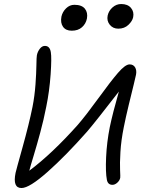

<svg xmlns="http://www.w3.org/2000/svg" viewBox="-20 -947 737 963"><path d="M573.2 -803.2Q546.4 -803.2 530.5 -823Q514.6 -842.8 520 -869.1Q525.4 -893.1 544.4 -909.9Q563.5 -926.8 587.9 -926.8Q620.6 -926.8 637 -907.2Q653.3 -887.7 647.9 -860.8Q644 -841.3 624 -822.3Q604 -803.2 573.2 -803.2ZM339.8 -793Q310.1 -793 296.1 -812.7Q282.2 -832.5 288.1 -863.8Q293.5 -887.7 311.5 -905.3Q329.6 -922.9 353 -922.9Q390.1 -922.9 405.8 -903.3Q421.4 -883.8 416 -854Q410.6 -827.6 391.1 -810.3Q371.6 -793 339.8 -793ZM87.9 -3.9Q42.5 -3.9 58.1 -80.1Q60.5 -91.8 93 -208Q125.5 -324.2 143.1 -411.1Q153.8 -465.8 158 -523.7Q162.1 -581.5 162.6 -620.8Q163.1 -660.2 165 -669.9Q168.5 -688 179.7 -702.4Q190.9 -716.8 205.1 -716.8Q230 -716.8 234.9 -685.1Q239.7 -657.7 233.9 -573.5Q228 -489.3 211.9 -411.1Q199.2 -346.2 182.1 -283Q165 -219.7 148.7 -166Q132.3 -112.3 127 -90.8Q241.7 -176.8 370.1 -320.8Q412.1 -369.6 473.4 -454.1Q534.7 -538.6 571.5 -581.3Q608.4 -624 629.9 -624Q648.9 -624 657.7 -609.1Q666.5 -594.2 662.1 -571.8Q661.1 -564.9 650.9 -523.7Q640.6 -482.4 625.7 -420.7Q610.8 -358.9 601.1 -310.1Q587.4 -242.7 584 -184.6Q580.6 -126.5 582.3 -93.3Q584 -60.1 583 -55.2Q580.6 -42 568.6 -31Q556.6 -20 543.9 -20Q521 -20 516.1 -44.9Q508.8 -82.5 512.2 -158.2Q515.6 -233.9 530.8 -310.1Q545.4 -379.9 576.2 -487.8Q460.4 -337.9 417 -287.1Q310.1 -166 218.8 -85Q127.4 -3.9 87.9 -3.9Z"/></svg>

Font: Shantell Sans Irregular
Style: Italic
Weight: 300
Italic angle: -11.31°
Designer: Stephen Nixon, Anya Danilova, Shantell Martin
Foundry: Arrow Type
Version: Version 1.006;[9816181b4]